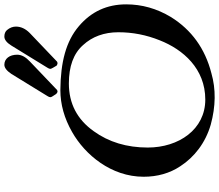

<svg xmlns="http://www.w3.org/2000/svg" viewBox="-82 -923 1005 881"><g transform="rotate(-90 420.5 -482.5)"><path d="M525 -15C638 -44 724 -106 783 -201C822 -266 841 -334 841 -406C841 -494 808 -566 741 -623C672 -682 576 -707 448 -708C382 -708 318 -690 255 -654C151 -595 50 -475 50 -326C50 -263 66 -206 98 -158C140 -93 206 -42 289 -18C373 5 452 6 525 -15ZM184 -307C184 -403 209 -486 259 -555C313 -631 386 -669 478 -669C556 -669 615 -648 654 -604C693 -562 713 -507 713 -442C713 -377 701 -314 676 -252C634 -145 546 -43 404 -43C267 -43 184 -165 184 -307ZM564 -965C550 -965 536 -954 522 -933L420 -767C417 -762 415 -758 415 -754C415 -752 416 -748 419 -744L430 -727C435 -723 438 -721 440 -721C443 -721 445 -722 448 -723L580 -849C600 -868 610 -887 610 -906C610 -941 592 -965 564 -965ZM550 -742 560 -725C565 -722 568 -721 571 -721C573 -721 575 -722 578 -723L710 -849C729 -868 739 -889 739 -912C739 -926 734 -940 723 -953C716 -961 706 -965 693 -965C679 -965 665 -954 652 -933L550 -767C547 -762 545 -758 545 -754C545 -752 547 -747 550 -742Z"/></g></svg>

Font: fbb
Style: Bold Italic
Weight: 700
Italic angle: -12°
Designer: David J. Perry, Michael Sharpe
Version: Version 0.991